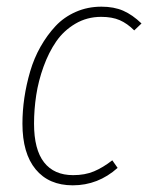

<svg xmlns="http://www.w3.org/2000/svg" viewBox="-20 -551 448 581"><path d="M287.1 -530.8Q324.7 -530.8 352.8 -518.6Q380.9 -506.3 408.2 -480L386.2 -459Q365.2 -480 342.3 -490Q319.3 -500 286.1 -500Q243.2 -500 208 -479.2Q172.9 -458.5 150.1 -425.5Q127.4 -392.6 111.8 -349.4Q96.2 -306.2 89.6 -262.9Q83 -219.7 83 -176.8Q83 -98.6 113.3 -59.8Q143.6 -21 201.2 -21Q237.3 -21 264.4 -32.5Q291.5 -43.9 319.8 -65.9L335.9 -43Q276.9 9.8 200.2 9.8Q127.9 9.8 87.9 -38.6Q47.9 -86.9 47.9 -176.8Q47.9 -215.3 53.7 -255.1Q59.6 -294.9 71.3 -335Q83 -375 102.8 -409.9Q122.6 -444.8 148.2 -472.2Q173.8 -499.5 209.5 -515.1Q245.1 -530.8 287.1 -530.8Z"/></svg>

Font: Fira Sans Compressed UltraLight
Style: Italic
Weight: 200
Width: 3
Italic angle: -8°
Designer: Carrois Corporate & Edenspiekermann AG
Foundry: Carrois Corporate GbR & Edenspiekermann AG
Version: Version 4.203;PS 004.203;hotconv 1.0.88;makeotf.lib2.5.64775